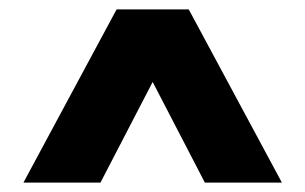

<svg xmlns="http://www.w3.org/2000/svg" viewBox="-20 -760 652 410"><path d="M30 -370 229 -740H383L582 -370H417.5L306 -585L194.5 -370Z"/></svg>

Font: Encode Sans Semi Condensed ExtraBold
Style: Regular
Weight: 800
Width: 4
Designer: Multiple Designers
Foundry: Impallari Type
Version: Version 3.000; ttfautohint (v1.8.3) -l 8 -r 50 -G 200 -x 14 